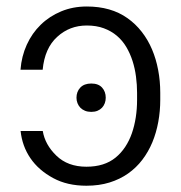

<svg xmlns="http://www.w3.org/2000/svg" viewBox="-20 -573 568 603"><path d="M44.4 -354Q47.6 -396.3 64.1 -432.5Q80.6 -468.8 108 -495.4Q135.3 -522 172.1 -537.3Q208.8 -552.6 252.5 -552.6Q328.8 -552.6 380.3 -516Q405.9 -497.9 425.2 -473Q444.6 -448.2 457.4 -418Q470.2 -387.8 476.7 -353.3Q483.3 -318.9 483.3 -281.6V-259.6Q483.3 -224.1 477.1 -190.2Q470.9 -156.2 458.5 -126.2Q446 -96.2 427 -71.2Q408 -46.2 382.3 -28.1Q356.5 -9.9 323.9 0.2Q291.2 10.3 251.4 10.3Q191.4 10.3 147.4 -13.5Q101.2 -38.4 75.5 -76.2Q49.7 -114 44.7 -161.6H114.3Q121.4 -118.6 157 -84.2Q192.8 -49.4 251.4 -49.4Q307.9 -49.4 343 -78.1Q360.4 -92.3 373.2 -111.7Q386 -131 394.2 -154.5Q402.3 -177.9 406.4 -204.4Q410.5 -230.8 410.5 -259.6V-281.6Q410.5 -306.8 407.1 -332.4Q403.8 -358 396.3 -381.4Q388.8 -404.8 376.8 -425.2Q364.7 -445.7 347.1 -460.6Q329.5 -475.5 306.1 -484.2Q282.7 -492.9 252.5 -492.9Q198.5 -492.9 159.8 -457.4Q120.4 -421.9 114 -354ZM220.2 -266Q220.2 -285.2 232.2 -297.9Q244.3 -310.7 266.7 -310.7Q289.1 -310.7 300.6 -297.9Q312.1 -285.2 312.1 -266Q312.1 -257.1 309.1 -248.9Q306.1 -240.8 300.4 -234.7Q294.7 -228.7 286.2 -225.1Q277.7 -221.6 266.7 -221.6Q255.7 -221.6 247 -225.1Q238.3 -228.7 232.4 -234.7Q226.6 -240.8 223.4 -248.9Q220.2 -257.1 220.2 -266Z"/></svg>

Font: Inter P Light
Style: Regular
Weight: 300
Designer: Rasmus Andersson
Foundry: rsms
Version: Version 3.018;git-588b23468